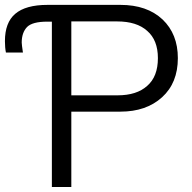

<svg xmlns="http://www.w3.org/2000/svg" viewBox="-55 -751 773 771"><path d="M-35.2 -585.9Q-35.2 -660.2 5.9 -695.3Q47.9 -731.4 135.7 -731.4Q157.2 -731.4 201.2 -731.4Q201.2 -714.8 201.2 -664.1Q184.6 -664.1 134.8 -664.1Q75.2 -664.1 53.7 -642.6Q32.2 -620.1 32.2 -580.1Q32.2 -572.3 37.1 -540Q14.6 -540 -31.2 -540Q-35.2 -559.6 -35.2 -585.9ZM153.3 0Q153.3 -182.6 153.3 -731.4Q221.7 -731.4 428.7 -731.4Q535.2 -731.4 597.7 -672.9Q659.2 -614.3 659.2 -517.6Q659.2 -418 595.7 -360.4Q532.2 -302.7 428.7 -302.7Q363.3 -302.7 231.4 -302.7Q231.4 -227.5 231.4 0Q211.9 0 153.3 0ZM231.4 -368.2Q277.3 -368.2 417 -368.2Q494.1 -368.2 536.1 -406.2Q579.1 -443.4 579.1 -517.6Q579.1 -589.8 536.1 -627Q494.1 -665 415 -665Q353.5 -665 231.4 -665Q231.4 -590.8 231.4 -368.2Z"/></svg>

Font: Gothic A1
Style: Regular
Weight: 400
Designer: HanYang I&C Co.,Ltd.
Version: Version 2.50